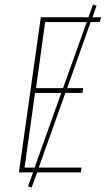

<svg xmlns="http://www.w3.org/2000/svg" viewBox="-20 -757 464 843"><path d="M418 -660.2H377.9L274.9 -370.1H345.2L341.8 -349.1H267.1L149.9 -21H337.9L335 0H143.1L119.1 65.9L103 61L125 0H63L159.2 -681.2H368.2L388.2 -736.8L403.8 -731.9L386.2 -681.2H423.8ZM256.8 -370.1 360.8 -660.2H178.2L138.2 -370.1ZM131.8 -21 249 -349.1H133.8L87.9 -21Z"/></svg>

Font: Fira Sans Compressed Thin
Style: Italic
Weight: 100
Width: 3
Italic angle: -8°
Designer: Carrois Corporate & Edenspiekermann AG
Foundry: Carrois Corporate GbR & Edenspiekermann AG
Version: Version 4.203;PS 004.203;hotconv 1.0.88;makeotf.lib2.5.64775